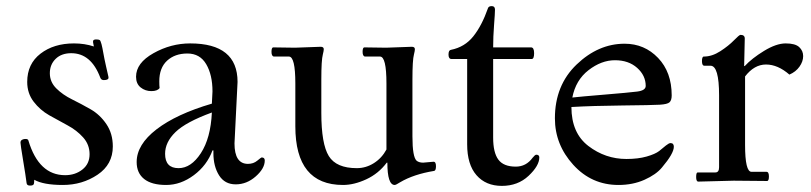

<svg xmlns="http://www.w3.org/2000/svg" viewBox="-20 -592 2653 628"><path d="M92 -4Q92 8 90 11Q88 15 78 15Q68 15 67 7Q64 -17 55.5 -68Q47 -119 47 -125.5Q47 -132 52.5 -135Q58 -138 65 -137.5Q72 -137 73 -132Q107 -19 193 -19Q226 -19 249.5 -37.5Q273 -56 273 -87.5Q273 -119 252 -142.5Q231 -166 201 -182Q171 -198 141 -215Q111 -232 90 -259.5Q69 -287 69 -324Q69 -383 112.5 -416.5Q156 -450 222 -450Q257 -450 287 -440Q283 -456 285 -459.5Q287 -463 295 -463Q303 -463 306 -461Q309 -459 312 -447.5Q315 -436 318 -418.5Q321 -401 327 -374.5Q333 -348 334.5 -341.5Q336 -335 332 -332.5Q328 -330 319.5 -330Q311 -330 308 -338Q278 -418 213 -418Q181 -418 162 -399.5Q143 -381 143 -352.5Q143 -324 164 -303Q185 -282 215.5 -267Q246 -252 276.5 -234.5Q307 -217 328 -186Q349 -155 349 -113Q349 -54 299 -20.5Q249 13 185.5 13Q122 13 92 -4Z M757 -324Q757 -324 747 -123Q747 -56 791 -56Q809 -56 821.5 -66.5Q834 -77 836 -77Q846 -77 846 -67Q846 -41 816.5 -15Q787 11 751 11Q715 11 696.5 -18.5Q678 -48 678 -91Q678 -95 678 -100H675Q657 -51 614 -19Q571 13 523.5 13Q476 13 451.5 -6.5Q427 -26 427 -62Q427 -119 492 -169Q557 -219 673 -253Q675 -287 675 -293Q675 -347 654.5 -382Q634 -417 593 -417Q552 -417 526.5 -393.5Q501 -370 501 -326Q501 -312 502 -304Q495 -294 475 -294Q455 -294 440 -306Q425 -318 425 -341Q425 -386 482 -418Q539 -450 602 -450Q757 -450 757 -324ZM564 -42Q605 -42 637 -91Q669 -140 673 -224Q588 -193 554 -160Q520 -127 520 -89Q520 -42 564 -42Z M945 -436 1029 -439Q1039 -439 1039 -431Q1039 -426 1036 -414Q1031 -396 1031 -332V-223Q1031 -121 1055.5 -81.5Q1080 -42 1147 -42Q1177 -42 1203 -58.5Q1229 -75 1244 -103V-319Q1244 -407 1223 -407H1174Q1166 -408 1166 -422.5Q1166 -437 1172 -437L1243 -436L1327 -439Q1337 -439 1337 -431Q1337 -426 1334 -414Q1329 -396 1329 -332V-146Q1329 -78 1343 -66Q1351 -60 1364 -60L1398 -63Q1406 -63 1406 -48.5Q1406 -34 1400 -33Q1333 -22 1289 4Q1275 13 1271 13Q1247 13 1247 -60H1245Q1218 -24 1178 -5.5Q1138 13 1102 13Q946 13 946 -179V-319Q946 -407 925 -407H876Q868 -408 868 -422.5Q868 -437 874 -437Z M1508 -120V-399H1457Q1447 -399 1447 -413.5Q1447 -428 1455 -429Q1500 -438 1528 -473Q1556 -508 1576 -565Q1578 -572 1588.5 -572Q1599 -572 1599 -560.5Q1599 -549 1596 -510.5Q1593 -472 1593 -437H1717Q1727 -437 1727 -418Q1727 -399 1719 -399H1593V-142Q1593 -93 1610 -70Q1627 -47 1667 -47Q1701 -47 1722 -76Q1730 -86 1734 -86Q1744 -86 1744 -77Q1744 -50 1709 -17Q1674 16 1621.5 16Q1569 16 1538.5 -19Q1508 -54 1508 -120Z M2029 -72Q2067 -72 2095 -80Q2123 -88 2136 -98L2158 -116Q2168 -124 2173 -124Q2184 -124 2184 -112Q2184 -90 2145 -44Q2126 -21 2088 -4Q2050 13 2003 13Q1915 13 1855 -53Q1795 -119 1795 -205Q1795 -313 1866 -381Q1937 -449 2023 -449Q2088 -449 2132.5 -402.5Q2177 -356 2177 -280Q2177 -264 2170 -257.5Q2163 -251 2138 -249.5Q2113 -248 2016 -247Q1919 -246 1849 -242Q1849 -157 1904.5 -114.5Q1960 -72 2029 -72ZM1852 -273Q1878 -276 1957 -282.5Q2036 -289 2064 -292.5Q2092 -296 2092 -311Q2092 -345 2064 -370Q2036 -395 1991.5 -395Q1947 -395 1905 -362.5Q1863 -330 1852 -273Z M2416 -466 2414 -376H2416Q2439 -401 2479 -425.5Q2519 -450 2550 -450Q2581 -450 2594 -438Q2607 -426 2607 -408.5Q2607 -391 2595 -374Q2583 -357 2562 -348Q2524 -381 2485.5 -381Q2447 -381 2417 -342V-118Q2417 -30 2438 -30H2487Q2495 -30 2495 -15Q2495 0 2489 0L2380 -1L2264 2Q2257 2 2257 -13Q2257 -28 2262 -28H2320Q2332 -28 2332 -45V-280Q2332 -377 2304 -377H2284Q2276 -377 2276 -392Q2276 -407 2282 -407Q2309 -407 2336 -424.5Q2363 -442 2380.5 -460Q2398 -478 2402 -478Q2416 -478 2416 -466Z"/></svg>

Font: Sedan
Style: Regular
Weight: 400
Designer: Sebastian Salazar
Foundry: Sebastian Salazar
Version: Version 1.001